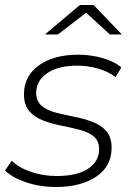

<svg xmlns="http://www.w3.org/2000/svg" viewBox="-27 -745 525 769"><path d="M196 4Q134 4 78.5 -14.5Q23 -33 -7 -62L20 -101Q49 -73 97.5 -56.5Q146 -40 200 -40Q281 -40 325.5 -69Q370 -98 370 -148Q370 -181 348.5 -198.5Q327 -216 292.5 -225Q258 -234 219.5 -241.5Q181 -249 146.5 -262Q112 -275 90.5 -299.5Q69 -324 69 -368Q69 -440 128.5 -483Q188 -526 287 -526Q336 -526 383.5 -512.5Q431 -499 459 -475L436 -436Q406 -459 365 -470.5Q324 -482 283 -482Q206 -482 162 -452Q118 -422 118 -373Q118 -339 140 -321Q162 -303 196.5 -294Q231 -285 269.5 -277.5Q308 -270 342 -257.5Q376 -245 398 -221Q420 -197 420 -153Q420 -79 358.5 -37.5Q297 4 196 4ZM153 -607 293 -725H348L461 -607H413L318 -694L205 -607Z"/></svg>

Font: Montserrat Light
Style: Italic
Weight: 300
Italic angle: -11.3°
Designer: Julieta Ulanovsky
Foundry: Julieta Ulanovsky
Version: Version 9.000; ttfautohint (v1.8.4.7-5d5b)